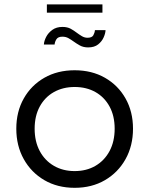

<svg xmlns="http://www.w3.org/2000/svg" viewBox="-20 -866 696 895"><path d="M328 9.5Q248 9.5 186.8 -26.2Q125.5 -62 90.8 -124.2Q56 -186.5 56 -266Q56 -345.5 90.8 -407Q125.5 -468.5 186.8 -503.5Q248 -538.5 328 -538.5Q408 -538.5 469.2 -503.5Q530.5 -468.5 565.2 -407Q600 -345.5 600 -266Q600 -186.5 565.2 -124.2Q530.5 -62 469.2 -26.2Q408 9.5 328 9.5ZM328 -68.5Q383 -68.5 425 -93Q467 -117.5 490.8 -162Q514.5 -206.5 514.5 -266Q514.5 -325.5 490.8 -369.2Q467 -413 425 -436.8Q383 -460.5 328 -460.5Q273.5 -460.5 231.2 -436.8Q189 -413 165.2 -369.2Q141.5 -325.5 141.5 -266Q141.5 -206.5 165.2 -162Q189 -117.5 231.2 -93Q273.5 -68.5 328 -68.5ZM472 -725.5Q471.5 -710.5 463.2 -691.8Q455 -673 437.5 -659Q420 -645 391 -645Q368.5 -645 352 -654.2Q335.5 -663.5 322.5 -673Q311.5 -681 299.2 -688Q287 -695 271 -695Q250.5 -695 243 -683Q235.5 -671 234.5 -658.5H184.5Q185.5 -675 195.2 -694Q205 -713 224 -726.8Q243 -740.5 271 -740.5Q294 -740.5 309.8 -731.8Q325.5 -723 337 -714Q349 -705 361.5 -697.5Q374 -690 388 -690Q408.5 -690 415 -701.5Q421.5 -713 422.5 -725.5ZM198.5 -807V-845.5H457.5V-807Z"/></svg>

Font: Epilogue
Style: Regular
Weight: 400
Designer: Tyler Finck
Foundry: Etcetera Type Co
Version: Version 2.112